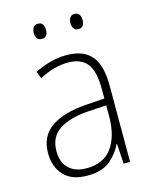

<svg xmlns="http://www.w3.org/2000/svg" viewBox="-110 -782 687 865"><g transform="rotate(-15 234.0 -349.5)"><path d="M238 -539Q316 -539 353.5 -495.5Q391 -452 391 -355V0H361L355 -94H353Q334 -52 296.5 -21Q259 10 190 10Q117 10 80.5 -30Q44 -70 44 -133Q44 -212 102 -252.5Q160 -293 267 -300L353 -306V-349Q353 -434 324.5 -469.5Q296 -505 236 -505Q204 -505 171 -496Q138 -487 102 -468L89 -501Q123 -518 160.5 -528.5Q198 -539 238 -539ZM270 -269Q180 -263 131.5 -230.5Q83 -198 83 -133Q83 -80 112.5 -51.5Q142 -23 195 -23Q275 -23 313.5 -76.5Q352 -130 353 -219V-274ZM122 -673Q122 -688 129 -698.5Q136 -709 150 -709Q166 -709 172.5 -699Q179 -689 179 -673Q179 -657 172.5 -647.5Q166 -638 150 -638Q136 -638 129 -648Q122 -658 122 -673ZM293 -674Q293 -689 300 -699Q307 -709 321 -709Q336 -709 343 -699Q350 -689 350 -674Q350 -658 343.5 -648Q337 -638 321 -638Q307 -638 300 -648Q293 -658 293 -674Z"/></g></svg>

Font: Noto Sans Ethiopic SemiCondensed ExtraLight
Style: Regular
Weight: 200
Width: 4
Designer: Monotype Design Team
Foundry: Monotype Imaging Inc.
Version: Version 2.102; ttfautohint (v1.8.4.7-5d5b)